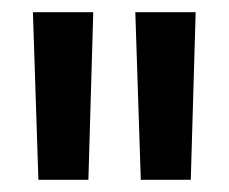

<svg xmlns="http://www.w3.org/2000/svg" viewBox="-20 -760 376 315"><path d="M133 -740 125 -465H43L34 -740ZM301 -740 293 -465H211L202 -740Z"/></svg>

Font: Pathway Extreme Condensed Medium
Style: Regular
Weight: 500
Width: 3
Version: Version 1.001;gftools[0.9.26]